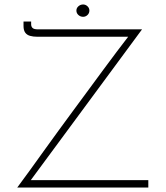

<svg xmlns="http://www.w3.org/2000/svg" viewBox="-20 -837 740 857"><path d="M57 0Q84 -36 113.5 -77Q143 -118 175 -162.5Q207 -207 240.5 -253Q274 -299 308 -345Q342 -391 375.5 -436.5Q409 -482 441 -525.5Q473 -569 502.5 -608Q532 -647 559 -682L567 -673H146Q128 -673 114 -677Q100 -681 92.5 -691.5Q85 -702 85 -721V-741H119V-729Q119 -718 125.5 -712Q132 -706 149 -706H614L113 -27L110 -33H642V0ZM321 -790Q321 -801 330 -809Q339 -817 351 -817Q362 -817 370.5 -809Q379 -801 379 -790Q379 -778 370.5 -770Q362 -762 351 -762Q339 -762 330 -770Q321 -778 321 -790Z"/></svg>

Font: Josefin Sans ExtraLight
Style: Regular
Weight: 250
Designer: Santiago Orozco
Foundry: Typemade
Version: Version 2.000